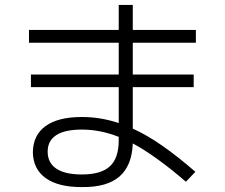

<svg xmlns="http://www.w3.org/2000/svg" viewBox="-20 -761 904 773"><path d="M112.3 -148.4Q113.3 -217.3 163.8 -253.7Q214.4 -290 309.6 -290Q384.8 -290 458 -265.6V-410.2H104.5V-460.9H458V-588.9H96.7V-640.6H458V-741.2H514.6V-640.6H768.6V-588.9H514.6V-460.9H759.8V-410.2H514.6V-243.2Q571.8 -217.3 633.5 -174.3Q695.3 -131.3 766.6 -69.3L728.5 -29.3Q606.4 -134.3 514.6 -183.6Q511.2 -93.8 460.9 -50.3Q410.6 -6.8 310.5 -7.8Q215.3 -7.3 164.3 -43.7Q113.3 -80.1 112.3 -148.4ZM309.6 -58.6Q387.2 -58.6 422.6 -91.6Q458 -124.5 458 -196.3V-210Q383.8 -239.3 309.6 -239.3Q240.7 -239.3 206.3 -216.8Q171.9 -194.3 171.9 -150.4Q171.9 -105.5 206.8 -82Q241.7 -58.6 309.6 -58.6Z"/></svg>

Font: Pretendard GOV Light
Style: Regular
Weight: 300
Designer: Base glyphs from Inter by Rasmus Andersson; Hangeul glyphs from Noto Sans CJK(Source Han Sans) by Jang Soo-young and Kan
Foundry: Kil Hyung-jin
Version: Version 1.309